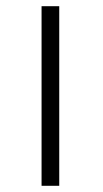

<svg xmlns="http://www.w3.org/2000/svg" viewBox="-20 -592 331 619"><path d="M114 7V-572H171V7Z"/></svg>

Font: Libertinus Sans
Style: Regular
Weight: 400
Designer: Philipp H. Poll
Foundry: Khaled Hosny
Version: Version 6.1